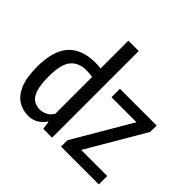

<svg xmlns="http://www.w3.org/2000/svg" viewBox="-187 -1032 1266 1266"><g transform="rotate(45 446.0 -399.0)"><path d="M220 10Q170.5 10 128.2 -15.8Q86 -41.5 60.2 -101Q34.5 -160.5 34.5 -261Q34.5 -409 98 -480.5Q161.5 -552 289 -552Q312.5 -552 339 -549V-808H435.5V0H353L346 -56H340.5Q323.5 -28 293 -9Q262.5 10 220 10ZM247 -73.5Q273.5 -73.5 298.8 -86.8Q324 -100 339 -126V-469.5Q311.5 -474.5 282 -474.5Q210.5 -474.5 172.2 -429.2Q134 -384 134 -270Q134 -189.5 148.8 -147.2Q163.5 -105 189 -89.2Q214.5 -73.5 247 -73.5ZM519 0V-59.5L757 -465.5H524V-544H866.5V-484.5L628.5 -78.5H871.5V0Z"/></g></svg>

Font: Encode Sans Condensed Condensed Medium
Style: Regular
Weight: 500
Width: 3
Designer: Multiple Designers
Foundry: Impallari Type
Version: Version 3.000; ttfautohint (v1.8.3) -l 8 -r 50 -G 200 -x 14 